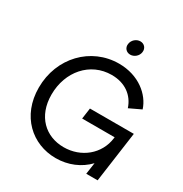

<svg xmlns="http://www.w3.org/2000/svg" viewBox="-216 -1124 1240 1300"><g transform="rotate(30 404.0 -474.0)"><path d="M403 12C500 12 587 -25 649 -90L636 0H725L780 -395H437L425 -310H679L678 -302C661 -170 549 -79 413 -79C271 -79 164 -178 164 -347C164 -527 284 -666 452 -666C557 -666 630 -611 658 -525L749 -568C718 -666 612 -757 457 -757C238 -757 66 -579 66 -345C66 -124 219 12 403 12ZM442 -903C437 -872 459 -847 490 -847C521 -847 550 -872 554 -903C559 -935 537 -960 506 -960C475 -960 446 -935 442 -903Z"/></g></svg>

Font: Mluvka Medium
Style: Italic
Weight: 500
Italic angle: -8°
Designer: Modified by Jiří Krblich, Original typeface by Gumpita Rahayu
Foundry: Gumpita Rahayu & Jiří Krblich
Version: Version 2.000;Glyphs 3.1.1 (3134)